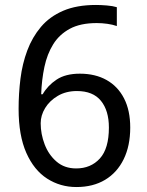

<svg xmlns="http://www.w3.org/2000/svg" viewBox="-20 -744 591 774"><path d="M288 10Q223 10 170 -24Q117 -58 86 -128Q55 -198 55 -305Q55 -367 62.5 -427Q70 -487 90 -540.5Q110 -594 145 -635.5Q180 -677 234.5 -700.5Q289 -724 367 -724Q386 -724 410.5 -722Q435 -720 451 -715V-639Q434 -645 412.5 -648Q391 -651 370 -651Q304 -651 261.5 -628Q219 -605 194.5 -565.5Q170 -526 159 -474Q148 -422 146 -364H152Q172 -399 208 -423Q244 -447 302 -447Q364 -447 409.5 -421.5Q455 -396 480 -347.5Q505 -299 505 -230Q505 -156 478.5 -102Q452 -48 403.5 -19Q355 10 288 10ZM287 -65Q346 -65 382.5 -105Q419 -145 419 -230Q419 -298 387 -337.5Q355 -377 290 -377Q246 -377 213 -357.5Q180 -338 162 -308.5Q144 -279 144 -247Q144 -204 160 -162Q176 -120 208 -92.5Q240 -65 287 -65Z"/></svg>

Font: Noto Sans Gujarati
Style: Regular
Weight: 400
Designer: Jelle Bosma - Monotype Design Team, Universal Thirst
Foundry: Monotype Imaging Inc.
Version: Version 2.102